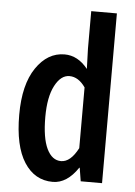

<svg xmlns="http://www.w3.org/2000/svg" viewBox="-55 -812 610 867"><g transform="rotate(5 250.0 -378.5)"><path d="M216.8 13.7Q134.8 13.7 87.4 -60.1Q40 -133.8 40 -275.4Q40 -412.1 91.8 -488.3Q143.6 -564.5 220.7 -564.5Q281.2 -564.5 326.2 -507.8L323.2 -599.6V-769.5H439.5V0H342.8L333 -60.5H331.1Q281.2 13.7 216.8 13.7ZM246.1 -83Q289.1 -83 323.2 -148.4V-423.8Q292 -468.8 251 -468.8Q211.9 -468.8 185.1 -417.5Q158.2 -366.2 158.2 -275.4Q158.2 -180.7 181.6 -131.8Q205.1 -83 246.1 -83Z"/></g></svg>

Font: GenEi Gothic M SemiBold
Style: Regular
Weight: 500
Designer: o_tamon (Modified); [Source Han Sans]
Ryoko NISHIZUKA  (kana & ideographs); Paul D. Hunt (Latin, Greek & Cyrillic); Wenl
Version: Version 1.1a;Original Version 1.004